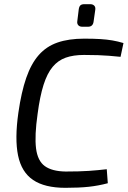

<svg xmlns="http://www.w3.org/2000/svg" viewBox="-20 -887 611 919"><path d="M383 -702Q428 -702 460 -700Q492 -698 518 -693.5Q544 -689 571 -681L557 -615Q528 -618 502.5 -620Q477 -622 449 -623Q421 -624 382 -624Q331 -624 294.5 -611Q258 -598 232 -567Q206 -536 188.5 -481Q171 -426 160 -342Q145 -237 152.5 -177Q160 -117 194.5 -92Q229 -67 294 -66Q360 -66 404 -69Q448 -72 491 -77L496 -10Q451 2 405 7Q359 12 293 12Q194 12 138.5 -25.5Q83 -63 66.5 -142.5Q50 -222 68 -348Q82 -446 105.5 -514Q129 -582 165.5 -623.5Q202 -665 255.5 -683.5Q309 -702 383 -702ZM412 -867Q424 -867 431 -860Q438 -853 436 -840L428 -784Q425 -759 401 -759H374Q361 -759 354.5 -766.5Q348 -774 350 -786L357 -843Q359 -856 365 -861.5Q371 -867 384 -867Z"/></svg>

Font: Exo 2
Style: Italic
Weight: 400
Italic angle: -8°
Designer: Natanael Gama
Foundry: Natanael Gama
Version: Version 2.010